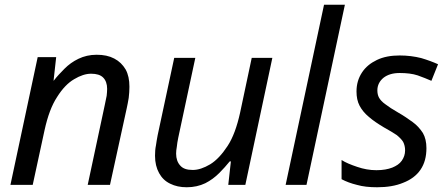

<svg xmlns="http://www.w3.org/2000/svg" viewBox="-20 -780 1888 810"><path d="M118 0H24L139 -539H217L206 -440H207C220 -457 235 -473 252 -490C269 -507 288 -521 311 -532C334 -543 359 -549 388 -549C417 -549 441 -544 462 -533C483 -522 498 -507 510 -487C521 -467 526 -443 526 -414C526 -399 525 -383 523 -367C520 -351 518 -337 515 -325L444 0H350L422 -337C425 -352 428 -365 430 -376C431 -386 432 -396 432 -405C432 -426 426 -442 415 -453C404 -464 387 -469 364 -469C342 -469 318 -461 293 -446C267 -431 243 -406 221 -371C198 -336 181 -290 168 -231L118 0Z M768 10C741 10 718 5 698 -5C677 -15 662 -30 651 -50C640 -70 634 -94 634 -123C634 -138 635 -153 638 -167C640 -180 642 -194 645 -209L715 -536H804L732 -199C729 -184 727 -172 726 -161C724 -150 723 -141 723 -132C723 -111 729 -94 740 -82C751 -69 768 -63 793 -63C816 -63 840 -71 867 -87C893 -103 917 -129 940 -164C963 -199 980 -246 993 -305L1042 -536H1129L1015 0H943L954 -99H949C936 -83 922 -67 905 -50C888 -33 868 -18 846 -7C823 4 797 10 768 10Z M1273 0H1185L1347 -760H1435L1273 0Z M1571 10C1538 10 1510 7 1486 0C1461 -6 1440 -14 1421 -24V-105C1438 -94 1460 -85 1487 -76C1513 -67 1540 -62 1568 -62C1595 -62 1617 -66 1635 -73C1652 -80 1666 -89 1675 -102C1684 -115 1689 -129 1689 -146C1689 -159 1686 -171 1681 -181C1676 -190 1666 -200 1654 -210C1641 -219 1622 -230 1599 -243C1574 -258 1553 -272 1536 -287C1519 -301 1506 -317 1497 -334C1488 -351 1484 -371 1484 -394C1484 -425 1492 -451 1507 -474C1522 -497 1543 -514 1570 -527C1597 -540 1629 -546 1666 -546C1699 -546 1729 -542 1757 -535C1784 -527 1808 -518 1828 -509L1800 -439C1783 -447 1763 -454 1742 -462C1721 -469 1695 -472 1666 -472C1637 -472 1615 -465 1598 -452C1581 -438 1572 -420 1572 -399C1572 -388 1574 -377 1579 -368C1584 -359 1593 -349 1606 -340C1619 -330 1637 -318 1660 -305C1683 -292 1703 -278 1721 -265C1739 -252 1753 -236 1764 -219C1774 -202 1779 -180 1779 -155C1779 -119 1771 -89 1754 -64C1737 -39 1712 -21 1681 -9C1650 4 1613 10 1571 10Z"/></svg>

Font: NameLogos Sans
Style: Italic
Weight: 500
Version: Version 0.1